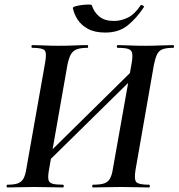

<svg xmlns="http://www.w3.org/2000/svg" viewBox="-20 -823 784 843"><path d="M147 -70 131 -89 608 -559 625 -540ZM12 0Q9 0 9 -6Q9 -12 12 -12Q42 -12 58.5 -18Q75 -24 83.5 -40Q92 -56 96 -84L178 -547Q186 -591 176 -602Q166 -613 122 -613Q118 -613 118 -619Q118 -625 122 -625Q145 -625 174.5 -623.5Q204 -622 235 -622Q277 -622 308 -623.5Q339 -625 364 -625Q367 -625 367 -619Q367 -613 364 -613Q333 -613 316 -606Q299 -599 290.5 -583Q282 -567 276 -538L195 -77Q190 -49 192.5 -35Q195 -21 210 -16.5Q225 -12 256 -12Q260 -12 260 -6Q260 0 256 0Q231 0 201 -1Q171 -2 130 -2Q98 -2 66.5 -1Q35 0 12 0ZM388 0Q385 0 385 -6Q385 -12 388 -12Q421 -12 438 -18Q455 -24 463.5 -40Q472 -56 476 -84L558 -545Q563 -574 560.5 -588.5Q558 -603 543.5 -608Q529 -613 497 -613Q493 -613 493 -619Q493 -625 497 -625Q519 -625 549 -623.5Q579 -622 620 -622Q653 -622 685.5 -623.5Q718 -625 740 -625Q744 -625 744 -619Q744 -613 740 -613Q711 -613 694.5 -607Q678 -601 670 -585Q662 -569 656 -540L575 -77Q568 -34 579 -23Q590 -12 634 -12Q638 -12 638 -6Q638 0 634 0Q609 0 578 -1Q547 -2 515 -2Q472 -2 441.5 -1Q411 0 388 0ZM442 -680Q396 -680 366 -696.5Q336 -713 320.5 -737.5Q305 -762 300 -787Q299 -792 311.5 -795.5Q324 -799 340 -801Q356 -803 369 -803Q382 -803 383 -800Q393 -769 416.5 -750Q440 -731 480 -731Q511 -731 541 -745.5Q571 -760 597 -799Q600 -803 607 -799Q614 -795 612 -792Q579 -742 540 -711Q501 -680 442 -680Z"/></svg>

Font: Cormorant
Style: Bold Italic
Weight: 700
Italic angle: -10°
Designer: Christian Thalmann (Catharsis Fonts)
Foundry: Catharsis Fonts
Version: Version 4.000